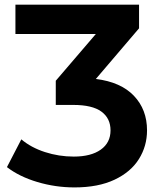

<svg xmlns="http://www.w3.org/2000/svg" viewBox="-20 -798 707 830"><path d="M615.6 -234.4Q615.6 -166.7 580.6 -110.6Q545.6 -54.4 475 -21.1Q404.4 12.2 302.2 12.2Q220 12.2 141.7 -11.1Q63.3 -34.4 10 -75.6L72.2 -195.6Q114.4 -160 174.4 -140.6Q234.4 -121.1 298.9 -121.1Q373.3 -121.1 415.6 -151.1Q457.8 -181.1 457.8 -234.4Q457.8 -286.7 418.3 -315.6Q378.9 -344.4 296.7 -344.4H221.1V-448.9L394.4 -651.1H46.7V-777.8H581.1V-675.6L394.4 -456.7Q502.2 -443.3 558.9 -383.9Q615.6 -324.4 615.6 -234.4Z"/></svg>

Font: Paperlogy 7 Bold
Style: Regular
Weight: 700
Designer: redesigned by Lee Juim, glyphs from Gmarket Sans & Montserrat
Foundry: PT&
Version: Version 1.001